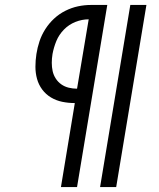

<svg xmlns="http://www.w3.org/2000/svg" viewBox="-20 -755 640 775"><path d="M384 0 506 -735H571L449 0ZM226 0 282 -339Q256 -339 231.5 -344Q207 -349 186 -361.5Q165 -374 150.5 -393.5Q136 -413 129.5 -436.5Q123 -460 123 -485.5Q123 -511 127 -537Q131 -563 139.5 -588.5Q148 -614 163 -637.5Q178 -661 198.5 -680Q219 -699 244 -711.5Q269 -724 295 -729.5Q321 -735 347 -735H413L291 0ZM291 -397 338 -677Q311 -677 284.5 -666.5Q258 -656 238 -635.5Q218 -615 207.5 -589.5Q197 -564 192 -537Q189 -519 189 -501.5Q189 -484 192.5 -468Q196 -452 205 -438Q214 -424 227.5 -414.5Q241 -405 257.5 -401Q274 -397 291 -397Z"/></svg>

Font: Iosevka Curly Slab LtEx
Style: Italic
Weight: 300
Width: 7
Italic angle: -9°
Monospace: yes
Designer: Belleve Invis
Foundry: Belleve Invis
Version: Version 11.1.0; ttfautohint (v1.8.3)